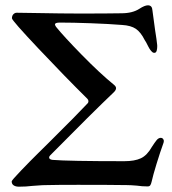

<svg xmlns="http://www.w3.org/2000/svg" viewBox="-20 -697 647 723"><path d="M24 -14Q24 -18 59.5 -55Q95 -92 123.5 -120Q152 -148 164 -160Q268 -263 311 -309Q313 -312 313 -316Q313 -321 309 -325Q224 -409 124.5 -514.5Q25 -620 25 -628Q25 -638 30.5 -643.5Q36 -649 43 -649L111 -648Q217 -646 281 -646Q382 -646 437 -647Q479 -647 505 -664Q525 -677 537 -677Q553 -677 554 -658L564 -584Q570 -547 572 -527V-520Q572 -514 570 -506Q567 -495 556 -499Q546 -506 537.5 -523.5Q529 -541 525 -546Q510 -576 491.5 -588.5Q473 -601 440 -603Q390 -607 322 -609.5Q254 -612 206 -612Q187 -612 187 -605Q187 -602 191 -596Q220 -560 288 -490.5Q356 -421 410 -377Q417 -371 417 -365Q417 -358 409 -350Q328 -273 169 -112Q165 -108 165 -104Q165 -97 177 -95Q237 -90 448 -90Q487 -90 510.5 -101Q534 -112 552 -144Q563 -161 570 -169.5Q577 -178 586 -178Q591 -178 594 -174Q597 -170 597 -166L596 -160Q583 -124 569.5 -80Q556 -36 551 -13Q549 -4 546 0.5Q543 5 536 5Q515 5 495 2Q471 0 457 0Q393 -1 274 -1Q193 -1 157 0Q139 0 123.5 1.5Q108 3 102 3Q78 6 51 6Q39 6 31.5 1Q24 -4 24 -14Z"/></svg>

Font: EB Garamond Medium
Style: Regular
Weight: 500
Designer: Georg Duffner and Octavio Pardo
Foundry: Georg Duffner
Version: Version 1.000